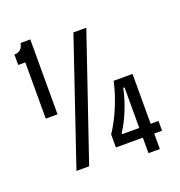

<svg xmlns="http://www.w3.org/2000/svg" viewBox="-133 -814 905 966"><g transform="rotate(-20 319.5 -330.5)"><path d="M72 -300V-601H34V-657Q75 -657 83 -701H135V-300ZM127 0 351 -660H420L195 0ZM354 -43V-113Q390 -167 417.5 -234Q445 -301 458 -362H559V-95H601V-43H559V40H498V-43ZM406 -95H498V-312H491Q480 -257 457.5 -201Q435 -145 406 -101Z"/></g></svg>

Font: Bricolage Grotesque 10pt Condensed Light
Style: Regular
Weight: 300
Width: 3
Designer: Mathieu Triay
Foundry: Atelier Triay
Version: Version 1.000; ttfautohint (v1.8.4.7-5d5b);gftools[0.9.32]